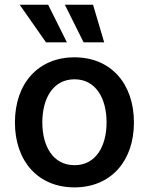

<svg xmlns="http://www.w3.org/2000/svg" viewBox="-20 -801 645 832"><path d="M302.6 11C459.2 11 560.4 -101.6 560.4 -270.2C560.4 -440 459.2 -552.6 302.6 -552.6C146 -552.6 44.7 -440 44.7 -270.2C44.7 -101.6 146 11 302.6 11ZM65.3 -780.5 179.3 -617.5H269.9L188.6 -780.5ZM163.4 -270.6C163.4 -372.9 208.8 -457.4 302.9 -457.4C396.3 -457.4 441.8 -372.9 441.8 -270.6C441.8 -168.7 396.3 -85.2 302.9 -85.2C208.8 -85.2 163.4 -168.7 163.4 -270.6ZM261 -780.5 342.3 -617.5H431.5L383.2 -780.5Z"/></svg>

Font: Magic Ui Pro Semi Bold
Style: Regular
Weight: 600
Designer: Stefan Endress, Andreas Faust
Version: Version 1.000;FEAKit 1.0